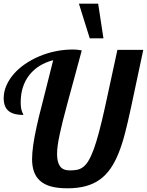

<svg xmlns="http://www.w3.org/2000/svg" viewBox="-25 -1020 801 1047"><path d="M405.3 -1000H510.3L539.1 -811H464.4ZM192.9 -34.7Q149.9 -72.8 149.9 -151.9Q149.9 -217.3 174.8 -329.6Q186.5 -382.8 201.2 -438.5L231.9 -560.1L265.1 -691.9Q182.6 -670.4 135.7 -611.8Q87.9 -551.3 87.9 -461.9Q87.9 -428.7 95.2 -411.1Q96.7 -405.8 100.1 -400.4Q102.1 -397 102.1 -393.1Q49.8 -393.1 23.4 -413.6Q-4.9 -435.5 -4.9 -484.9Q-4.9 -519 9.5 -552.7Q23.9 -586.4 50.3 -616.7Q75.7 -646 111.1 -670.4Q146.5 -694.8 189 -712.9Q277.8 -750 373 -750Q385.7 -750 395.5 -749Q405.3 -748 420.9 -745.1Q391.1 -635.7 378.9 -589.8L344.7 -464.4Q312 -343.3 300.8 -288.6Q286.1 -220.7 286.1 -181.2Q286.1 -136.2 302.2 -113.5Q318.4 -90.8 355 -90.8Q379.4 -90.8 396 -94.2Q412.6 -97.7 427.2 -108.4Q442.9 -119.6 456.8 -142.3Q470.7 -165 485.4 -203.6Q513.7 -280.8 548.3 -439L615.2 -748H756.3L689.9 -436Q671.9 -351.6 656.2 -291.7Q640.6 -231.9 622.1 -186Q602.1 -135.7 576.9 -99.9Q551.8 -64 519 -40.5Q485.4 -16.6 442.1 -4.9Q398.9 6.8 343.3 6.8Q289.6 6.8 252.7 -3.4Q215.8 -13.7 192.9 -34.7Z"/></svg>

Font: Pattaya
Style: Regular
Weight: 400
Designer: Pablo Impallari / Thai characters Designed by Thanarat Vachiruckul and Suppakit Chalermlarp
Foundry: Pablo Impallari
Version: Version 1.007;September 16, 2023;FontCreator 15.0.0.2934 64-